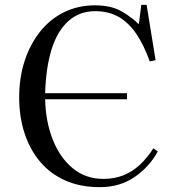

<svg xmlns="http://www.w3.org/2000/svg" viewBox="-20 -758 709 791"><path d="M391 13Q311 13 249 -14.5Q187 -42 145 -92Q103 -142 81 -209.5Q59 -277 59 -356Q59 -438 81.5 -507Q104 -576 145.5 -628Q187 -680 244.5 -708Q302 -736 371 -736Q438 -736 480.5 -711.5Q523 -687 552 -658L562 -738H584L621 -510L597 -505Q573 -572 542 -618Q511 -664 469.5 -688Q428 -712 372 -712Q307 -712 261.5 -671Q216 -630 192.5 -554.5Q169 -479 166 -374H503V-349H166Q168 -257 197.5 -182.5Q227 -108 280 -64.5Q333 -21 406 -21Q452 -21 489 -36Q526 -51 556 -79Q586 -107 612 -147L630 -134Q612 -101 587.5 -74.5Q563 -48 533.5 -28Q504 -8 468.5 2.5Q433 13 391 13Z"/></svg>

Font: Literata 60pt
Style: Regular
Weight: 400
Designer: Latin by Veronika Burian and Jose Scaglione. Greek by Irene Vlachou. Cyrillic by Vera Evstafieva.
Foundry: TypeTogether
Version: Version 3.002